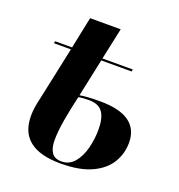

<svg xmlns="http://www.w3.org/2000/svg" viewBox="-121 -745 797 856"><g transform="rotate(20 278.0 -317.0)"><path d="M259 10Q63 10 63 -145Q63 -167 66.5 -188.5Q70 -210 76 -235L129 -484H49L50 -494H131L162 -644H307L275 -494H419L417 -484H273L235 -305Q253 -308 275 -309.5Q297 -311 331 -311Q515 -311 515 -181Q515 -130 489 -86.5Q463 -43 406.5 -16.5Q350 10 259 10ZM259 0Q297 0 321 -29Q345 -58 356 -102Q367 -146 367 -189Q367 -245 347.5 -272Q328 -299 283 -299Q268 -299 255 -298Q242 -297 233 -295Q218 -232 208.5 -176Q199 -120 199 -79Q199 -42 213 -21Q227 0 259 0Z"/></g></svg>

Font: Noto Serif Display SemiCondensed
Style: Bold Italic
Weight: 700
Width: 4
Italic angle: -12°
Designer: Monotype Design Team
Foundry: Monotype Imaging Inc.
Version: Version 2.009